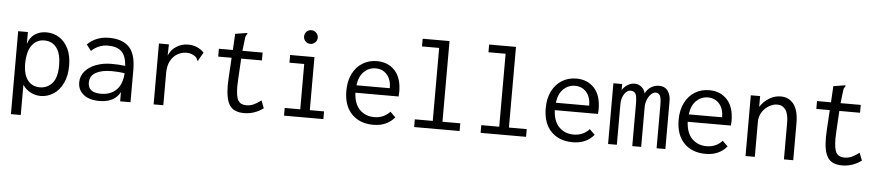

<svg xmlns="http://www.w3.org/2000/svg" viewBox="-46 -968 6591 1439"><g transform="rotate(5 3250.0 -249.0)"><path d="M60 -457H133V-367Q148 -417 185 -442Q222 -467 272 -467Q324 -467 367.5 -440.5Q411 -414 437 -361Q463 -308 463 -232Q463 -155 436 -99.5Q409 -44 364.5 -16Q320 12 270 12Q229 12 193 -7Q157 -26 134 -60V167H60ZM388 -229Q388 -314 355 -359.5Q322 -405 261 -405Q204 -405 168.5 -357.5Q133 -310 133 -213Q135 -134 168 -93Q201 -52 258 -52Q313 -52 350.5 -93.5Q388 -135 388 -229Z M945 -243V0H867V-70Q825 11 711 11Q635 11 592 -23.5Q549 -58 549 -115Q549 -163 580 -199Q611 -235 663.5 -254.5Q716 -274 779 -274Q836 -274 882 -268Q876 -345 841.5 -376.5Q807 -408 739 -408Q705 -408 673.5 -395Q642 -382 616 -357L581 -403Q645 -467 744 -467Q842 -467 893.5 -416Q945 -365 945 -243ZM882 -213Q837 -220 785 -220Q709 -220 665 -195Q621 -170 621 -119Q621 -44 718 -44Q792 -44 835 -87.5Q878 -131 882 -213Z M1458 -418 1426 -362 1422 -353 1415 -357Q1412 -368 1408 -374.5Q1404 -381 1391 -389Q1365 -406 1332 -406Q1296 -406 1264 -388Q1232 -370 1212 -333.5Q1192 -297 1192 -242V1H1119V-457H1194L1192 -373Q1211 -418 1250.5 -443Q1290 -468 1337 -468Q1410 -468 1458 -418Z M1944 -42Q1878 7 1799 7Q1723 7 1691.5 -39Q1660 -85 1660 -189Q1660 -206 1662 -248L1671 -398H1570V-457H1675L1682 -579L1762 -592L1772 -593L1773 -587Q1766 -577 1762.5 -570Q1759 -563 1758 -548L1747 -457H1899V-398H1743L1734 -243Q1732 -203 1732 -190Q1732 -110 1750.5 -81.5Q1769 -53 1810 -53Q1840 -53 1865 -64Q1890 -75 1922 -99Z M2100 -58H2217V-399H2106V-457H2289V-58H2396V0H2100ZM2198 -604Q2198 -626 2212.5 -641Q2227 -656 2249 -656Q2270 -656 2285.5 -640.5Q2301 -625 2301 -604Q2301 -583 2285.5 -568Q2270 -553 2249 -553Q2228 -553 2213 -568Q2198 -583 2198 -604Z M2549 -227Q2549 -302 2577 -356.5Q2605 -411 2652.5 -439.5Q2700 -468 2759 -468Q2842 -468 2893.5 -413Q2945 -358 2945 -251Q2945 -240 2943 -218H2618Q2622 -134 2665 -91Q2708 -48 2774 -48Q2846 -48 2892 -99L2932 -60Q2874 10 2772 10Q2670 10 2609.5 -52Q2549 -114 2549 -227ZM2872 -274Q2872 -338 2839.5 -375.5Q2807 -413 2754 -413Q2704 -413 2667 -378Q2630 -343 2621 -274Z M3079 -58H3214V-607H3085V-665H3287V-58H3421V0H3079Z M3579 -58H3714V-607H3585V-665H3787V-58H3921V0H3579Z M4049 -227Q4049 -302 4077 -356.5Q4105 -411 4152.5 -439.5Q4200 -468 4259 -468Q4342 -468 4393.5 -413Q4445 -358 4445 -251Q4445 -240 4443 -218H4118Q4122 -134 4165 -91Q4208 -48 4274 -48Q4346 -48 4392 -99L4432 -60Q4374 10 4272 10Q4170 10 4109.5 -52Q4049 -114 4049 -227ZM4372 -274Q4372 -338 4339.5 -375.5Q4307 -413 4254 -413Q4204 -413 4167 -378Q4130 -343 4121 -274Z M4538 -457H4604V-412Q4620 -437 4645 -452.5Q4670 -468 4697 -468Q4727 -468 4749.5 -449Q4772 -430 4778 -401Q4791 -431 4819 -449.5Q4847 -468 4881 -468Q4926 -468 4948.5 -435.5Q4971 -403 4969 -351V0H4903V-324Q4903 -381 4892 -398Q4881 -415 4860 -415Q4842 -415 4825 -398Q4808 -381 4797.5 -354.5Q4787 -328 4787 -302V0H4720V-318Q4720 -374 4709.5 -393.5Q4699 -413 4670 -413Q4655 -413 4639.5 -399.5Q4624 -386 4614 -361.5Q4604 -337 4604 -305V0H4538Z M5049 -227Q5049 -302 5077 -356.5Q5105 -411 5152.5 -439.5Q5200 -468 5259 -468Q5342 -468 5393.5 -413Q5445 -358 5445 -251Q5445 -240 5443 -218H5118Q5122 -134 5165 -91Q5208 -48 5274 -48Q5346 -48 5392 -99L5432 -60Q5374 10 5272 10Q5170 10 5109.5 -52Q5049 -114 5049 -227ZM5372 -274Q5372 -338 5339.5 -375.5Q5307 -413 5254 -413Q5204 -413 5167 -378Q5130 -343 5121 -274Z M5572 -457H5642V-376Q5669 -418 5710 -443Q5751 -468 5797 -468Q5858 -468 5894.5 -421.5Q5931 -375 5931 -277V0H5861V-275Q5861 -343 5838 -374Q5815 -405 5777 -405Q5746 -405 5714.5 -387Q5683 -369 5662.5 -336.5Q5642 -304 5642 -263V0H5572Z M6444 -42Q6378 7 6299 7Q6223 7 6191.5 -39Q6160 -85 6160 -189Q6160 -206 6162 -248L6171 -398H6070V-457H6175L6182 -579L6262 -592L6272 -593L6273 -587Q6266 -577 6262.5 -570Q6259 -563 6258 -548L6247 -457H6399V-398H6243L6234 -243Q6232 -203 6232 -190Q6232 -110 6250.5 -81.5Q6269 -53 6310 -53Q6340 -53 6365 -64Q6390 -75 6422 -99Z"/></g></svg>

Font: Vazir Code FD
Style: Code-FD
Weight: 400
Foundry: DejaVu fonts team - Redesigned by Saber Rastikerdar
Version: Version 1.1.2